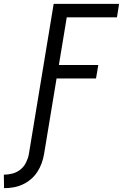

<svg xmlns="http://www.w3.org/2000/svg" viewBox="-118 -755 639 998"><path d="M-97 223 -98 153Q-76 153 -53 147Q-30 141 -11.5 126Q7 111 17.5 89.5Q28 68 32 46L161 -735H501L490 -665H229L188 -417H393L381 -347H176L111 46Q107 70 98.5 93.5Q90 117 76 138.5Q62 160 42 177Q22 194 -1.5 204.5Q-25 215 -49 219Q-73 223 -97 223Z"/></svg>

Font: Iosevka Term Curly Oblique
Style: Regular
Weight: 400
Italic angle: -9°
Designer: Belleve Invis
Foundry: Belleve Invis
Version: Version 32.3.0